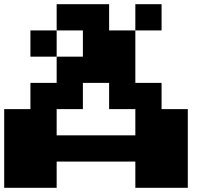

<svg xmlns="http://www.w3.org/2000/svg" viewBox="-20 -1020 1040 915"><path d="M875 -500V-125H625V-250H250V-125H0V-500H125V-625H250V-750H375V-875H250V-1000H500V-875H625V-625H750V-500ZM750 -875H625V-1000H750ZM250 -875V-750H125V-875ZM625 -500H500V-625H375V-500H250V-375H625Z"/></svg>

Font: Press Start 2P
Style: Regular
Weight: 400
Designer: CodeMan38
Foundry: CodeMan38
Version: Version 3.000